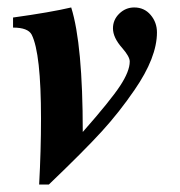

<svg xmlns="http://www.w3.org/2000/svg" viewBox="-20 -482 484 515"><path d="M15 -408V-435Q116 -449 171 -462Q202 -363 202 -128Q276 -212 302 -251.5Q328 -291 328 -317Q328 -330 308 -353Q283 -381 283 -406Q283 -429 300 -445.5Q317 -462 340 -462Q367 -462 384 -442Q401 -422 401 -395Q401 -328 341 -241Q300 -181 253 -129.5Q206 -78 111 13H85Q90 -78 90 -164Q90 -339 65 -389Q55 -408 15 -408Z"/></svg>

Font: STIX
Style: Bold Italic
Weight: 700
Italic angle: -16.33°
Designer: MicroPress Inc., with final additions and corrections provided by Coen Hoffman, Elsevier (retired)
Version: Version 1.1.1